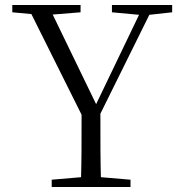

<svg xmlns="http://www.w3.org/2000/svg" viewBox="-20 -745 724 765"><path d="M426 -696 534 -686 363 -330 190 -687 301 -696V-725H29V-696L105 -689L305 -288C305 -166 305 -111 303 -39L186 -29V0H500V-29L382 -39C380 -112 380 -167 380 -292L575 -686L666 -696V-725H426Z"/></svg>

Font: Source Han Serif CN Light
Style: Regular
Weight: 300
Designer: Ryoko NISHIZUKA 西塚涼子 (kana & ideographs); Frank Grießhammer (Latin, Greek & Cyrillic); Wenlong ZHANG 张文龙 (bopomofo); San
Foundry: Adobe
Version: Version 2.003;hotconv 1.1.1;makeotfexe 2.6.0